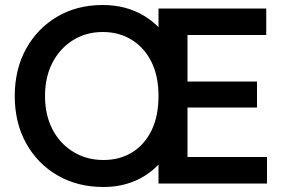

<svg xmlns="http://www.w3.org/2000/svg" viewBox="-20 -734 1161 768"><path d="M394 14Q290 14 210 -32.5Q130 -79 84.5 -161Q39 -243 39 -350Q39 -457 84.5 -539Q130 -621 209 -667.5Q288 -714 391 -714Q485 -714 557.5 -670Q630 -626 670.5 -545Q711 -464 711 -352Q711 -239 670.5 -157Q630 -75 558.5 -30.5Q487 14 394 14ZM394 -94Q459 -94 508.5 -124.5Q558 -155 586 -212Q614 -269 614 -350Q614 -430 585.5 -487Q557 -544 506.5 -575Q456 -606 391 -606Q324 -606 271.5 -573Q219 -540 189.5 -482.5Q160 -425 160 -350Q160 -275 189.5 -217.5Q219 -160 272.5 -127Q326 -94 394 -94ZM614 0V-700H1045V-594H730V-408H1008V-304H730V-106H1048V0Z"/></svg>

Font: Figtree Light SemiBold
Style: Regular
Weight: 600
Version: Version 2.002